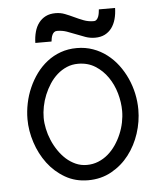

<svg xmlns="http://www.w3.org/2000/svg" viewBox="-49 -680 620 732"><g transform="rotate(-5 261.0 -314.0)"><path d="M104 -530.8Q104.5 -553.7 109.9 -573.2Q115.2 -592.8 126 -606.9Q136.7 -621.1 152.6 -629.2Q168.5 -637.2 190.4 -637.2Q209.5 -637.2 226.3 -630.6Q243.2 -624 260 -616Q276.9 -607.9 294.7 -601.1Q312.5 -594.2 333 -594.2Q339.8 -594.2 344.2 -598.6Q348.6 -603 351.1 -609.4Q353.5 -615.7 354.7 -623.3Q356 -630.9 356.4 -637.2H418.5Q418 -614.3 412.6 -594.7Q407.2 -575.2 396.7 -561Q386.2 -546.9 370.4 -538.8Q354.5 -530.8 333 -530.8Q314 -530.8 296.6 -536.9Q279.3 -543 262.2 -550Q245.1 -557.1 227.5 -563.2Q210 -569.3 190.4 -569.3Q183.6 -569.3 179.2 -565.7Q174.8 -562 172.1 -556.4Q169.4 -550.8 168 -543.9Q166.5 -537.1 166 -530.8ZM473.1 -243.7Q473.1 -197.8 458.5 -152.8Q443.8 -107.9 416.3 -72Q388.7 -36.1 348.9 -13.9Q309.1 8.3 259.3 8.3Q210.4 8.3 171.4 -14.4Q132.3 -37.1 105.2 -73.2Q78.1 -109.4 63.5 -154.3Q48.8 -199.2 48.8 -243.7Q48.8 -273.9 55.2 -304.7Q61.5 -335.4 74 -363.5Q86.4 -391.6 104.2 -416Q122.1 -440.4 145.5 -458.7Q168.9 -477.1 197.5 -487.3Q226.1 -497.6 259.3 -497.6Q292.5 -497.6 321.3 -487.3Q350.1 -477.1 374 -458.7Q397.9 -440.4 416.3 -416Q434.6 -391.6 447.3 -363.5Q460 -335.4 466.6 -304.7Q473.1 -273.9 473.1 -243.7ZM411.1 -243.7Q411.1 -276.9 401.4 -311.3Q391.6 -345.7 372.3 -373.8Q353 -401.9 324.7 -419.7Q296.4 -437.5 259.3 -437.5Q235.8 -437.5 215.8 -429Q195.8 -420.4 179.2 -405.8Q162.6 -391.1 149.9 -371.6Q137.2 -352.1 128.4 -330.6Q119.6 -309.1 115.2 -286.6Q110.8 -264.2 110.8 -243.7Q110.8 -223.6 115.5 -201.4Q120.1 -179.2 129.2 -157.7Q138.2 -136.2 151.4 -116.7Q164.6 -97.2 180.9 -82.5Q197.3 -67.9 217 -59.1Q236.8 -50.3 259.3 -50.3Q282.7 -50.3 303.2 -58.6Q323.7 -66.9 340.6 -81.3Q357.4 -95.7 370.6 -115Q383.8 -134.3 392.8 -155.8Q401.9 -177.2 406.5 -199.7Q411.1 -222.2 411.1 -243.7Z"/></g></svg>

Font: SengBuhan
Style: Regular
Weight: 400
Designer: John M. Durdin
Foundry: Lao Script for Windows
Version: Version 1.400